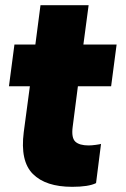

<svg xmlns="http://www.w3.org/2000/svg" viewBox="-20 -700 480 734"><path d="M298.8 -529.8H425.8L404.8 -370.1H277.8L257.8 -214.8Q252.4 -172.9 268.1 -158.4Q283.7 -144 318.8 -144Q330.1 -144 346.2 -146.2Q362.3 -148.4 366.2 -149.9L347.2 0Q318.8 14.2 255.9 14.2Q154.8 14.2 105.7 -34.9Q56.6 -84 70.8 -194.8L94.2 -370.1H14.2L35.2 -529.8H115.2L134.8 -680.2H318.8Z"/></svg>

Font: Cooper Hewitt
Style: Heavy Italic
Weight: 714
Designer: Village Type and Design LLC
Foundry: Cooper Hewitt Smithsonian Design Museum
Version: 1.000